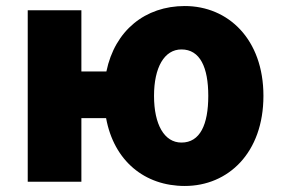

<svg xmlns="http://www.w3.org/2000/svg" viewBox="-20 -603 933 637"><path d="M582 -130C525 -130 491 -190 491 -285C491 -379 525 -439 582 -439C644 -439 671 -379 671 -285C671 -190 644 -130 582 -130ZM593 14C737 14 854 -96 854 -285C854 -473 737 -583 593 -583C462 -583 361 -502 333 -366H250V-569H72V0H250V-211H332C358 -69 460 14 593 14Z"/></svg>

Font: Source Han Sans HK Heavy
Style: Regular
Weight: 900
Designer: Ryoko NISHIZUKA 西塚涼子 (kana, bopomofo & ideographs); Paul D. Hunt (Latin, Greek & Cyrillic); Sandoll Communications 산돌커뮤니
Foundry: Adobe
Version: Version 2.000;hotconv 1.0.107;makeotfexe 2.5.65593